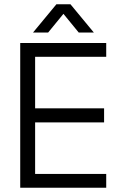

<svg xmlns="http://www.w3.org/2000/svg" viewBox="-20 -882 594 902"><path d="M75 0V-680H479V-615H145V-373H469V-307H145V-65H479V0ZM135 -729 245 -862H311L421 -729H350L269 -828H287L206 -729Z"/></svg>

Font: Teachers
Style: Regular
Weight: 400
Designer: Alfredo Marco Pradil, Chank Diesel
Version: Version 1.001